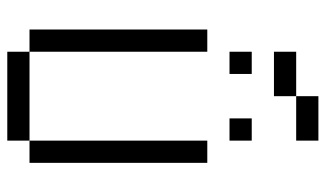

<svg xmlns="http://www.w3.org/2000/svg" viewBox="-208 -708 915 540"><g transform="rotate(90 250.0 -437.5)"><path d="M375 -812.5H250V-875H375ZM62.5 -562.5H125V-62.5H62.5ZM125 -62.5H375V0H125ZM125 -687.5H187.5V-625H125ZM125 -812.5H250V-750H125ZM312.5 -687.5H375V-625H312.5ZM375 -562.5H437.5V-62.5H375Z"/></g></svg>

Font: 寒蝉点阵体 16px
Style: Regular
Weight: 400
Designer: Designed by Warren2060
Foundry: ChillType
Version: Version 1.000